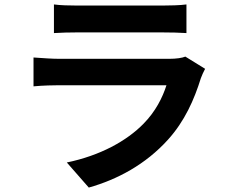

<svg xmlns="http://www.w3.org/2000/svg" viewBox="-20 -787 1040 865"><path d="M223 -767V-638C252 -640 295 -641 327 -641C387 -641 654 -641 710 -641C746 -641 793 -640 820 -638V-767C792 -763 743 -762 712 -762C654 -762 390 -762 327 -762C293 -762 251 -763 223 -767ZM904 -477 815 -532C801 -526 774 -522 742 -522C673 -522 316 -522 247 -522C216 -522 173 -525 131 -528V-398C173 -402 223 -403 247 -403C337 -403 679 -403 730 -403C712 -347 681 -285 627 -230C551 -152 431 -86 281 -55L380 58C508 22 636 -46 737 -158C812 -241 855 -338 885 -435C889 -446 897 -464 904 -477Z"/></svg>

Font: Source Han Sans KR
Style: Bold
Weight: 700
Designer: Ryoko NISHIZUKA 西塚涼子 (kana, bopomofo & ideographs); Paul D. Hunt (Latin, Greek & Cyrillic); Sandoll Communications 산돌커뮤니
Foundry: Adobe
Version: Version 2.004;hotconv 1.0.118;makeotfexe 2.5.65603